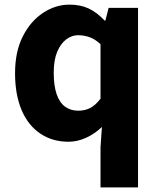

<svg xmlns="http://www.w3.org/2000/svg" viewBox="-20 -598 691 829"><path d="M414 211V38L420 -50Q392 -22 353.5 -4Q315 14 276 14Q206 14 153.5 -21.5Q101 -57 73 -123.5Q45 -190 45 -282Q45 -375 78.5 -441Q112 -507 166 -542.5Q220 -578 280 -578Q327 -578 362.5 -561.5Q398 -545 432 -509H435L449 -564H576V211ZM318 -120Q346 -120 369 -131.5Q392 -143 414 -172V-407Q391 -429 366.5 -437.5Q342 -446 317 -446Q290 -446 266 -428Q242 -410 227 -374.5Q212 -339 212 -284Q212 -228 224.5 -191.5Q237 -155 261 -137.5Q285 -120 318 -120Z"/></svg>

Font: Noto Sans TC ExtraBold
Style: Regular
Weight: 800
Designer: Ryoko NISHIZUKA  (kana, bopomofo & ideographs); Paul D. Hunt (Latin, Greek & Cyrillic); Sandoll Communications , Soo-you
Foundry: Adobe
Version: Version 2.004-H2;hotconv 1.0.118;makeotfexe 2.5.65603